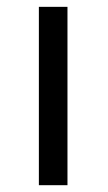

<svg xmlns="http://www.w3.org/2000/svg" viewBox="-20 -544 318 564"><path d="M178.2 -523.9V0H94.2V-523.9Z"/></svg>

Font: SolaimanLipi
Style: Normal
Weight: 400
Designer: Solaiman Karim
Foundry: Al Mamun Sumon
Version: Version 2.000